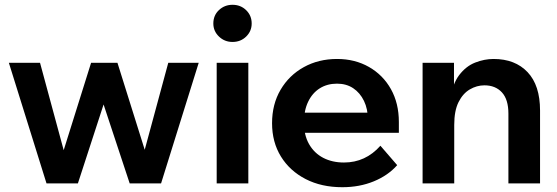

<svg xmlns="http://www.w3.org/2000/svg" viewBox="-20 -765 2325 801"><path d="M652 0H521L394 -384H430L305 0H174L17 -503H147L261 -82H228L360 -503H470L602 -82H568L682 -503H809Z M1016 0H884V-503H1016ZM950 -590Q917 -590 893.5 -612.5Q870 -635 870 -667Q870 -701 893.5 -723Q917 -745 950 -745Q984 -745 1007 -722.5Q1030 -700 1030 -667Q1030 -635 1007 -612.5Q984 -590 950 -590Z M1567 -157 1637 -76Q1599 -33 1539.5 -8.5Q1480 16 1408 16Q1321 16 1255 -18Q1189 -52 1152 -112Q1115 -172 1115 -251Q1115 -330 1150.5 -390.5Q1186 -451 1247.5 -485Q1309 -519 1386 -519Q1461 -519 1519.5 -485.5Q1578 -452 1611 -393Q1644 -334 1644 -256V-250H1515V-264Q1515 -310 1498.5 -344Q1482 -378 1453.5 -397Q1425 -416 1386 -416Q1345 -416 1314 -396.5Q1283 -377 1265.5 -340.5Q1248 -304 1248 -254Q1248 -201 1269.5 -163.5Q1291 -126 1328.5 -106.5Q1366 -87 1415 -87Q1505 -87 1567 -157ZM1644 -211H1200V-295H1628L1644 -256Z M2233 0H2101V-291Q2101 -350 2074 -379.5Q2047 -409 2001 -409Q1969 -409 1940 -392Q1911 -375 1893 -339Q1875 -303 1875 -244V0H1743V-503H1874V-347H1858Q1867 -414 1895.5 -451.5Q1924 -489 1962.5 -504Q2001 -519 2039 -519Q2129 -519 2181 -464Q2233 -409 2233 -304Z"/></svg>

Font: Wix Madefor Display
Style: Bold
Weight: 700
Designer: Dalton Maag Ltd
Foundry: Dalton Maag Ltd
Version: Version 3.100